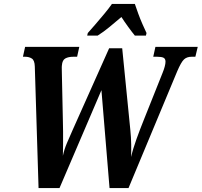

<svg xmlns="http://www.w3.org/2000/svg" viewBox="-20 -951 1020 971"><path d="M156 -615Q155 -646 141 -655Q127 -664 107 -664H96L107 -714H381L370 -664H351Q326 -664 310.5 -655.5Q295 -647 293 -620Q292 -613 292.5 -601.5Q293 -590 293 -574L298 -341Q299 -318 299 -285.5Q299 -253 299 -220Q299 -187 298 -163Q305 -196 318.5 -227.5Q332 -259 348 -295L532 -707H598L639 -295Q643 -256 643.5 -220.5Q644 -185 643 -157Q652 -197 670 -247Q688 -297 707 -344L802 -582Q809 -599 813 -614Q817 -629 817 -639Q817 -654 807 -659Q797 -664 775 -664H755L766 -714H980L968 -664H949Q925 -664 910.5 -650.5Q896 -637 876 -590L630 0H534L493 -495L281 0H175ZM424 -784Q441 -803 463 -828.5Q485 -854 507.5 -881Q530 -908 546 -931H662Q669 -910 679 -882.5Q689 -855 700.5 -829Q712 -803 721 -784L718 -771H662Q648 -788 628 -815.5Q608 -843 594 -865Q561 -837 532.5 -813.5Q504 -790 474 -771H421Z"/></svg>

Font: Noto Serif ExtraCondensed
Style: Bold Italic
Weight: 700
Width: 2
Italic angle: -12°
Designer: Monotype Design Team
Foundry: Monotype Imaging Inc.
Version: Version 2.013; ttfautohint (v1.8.4.7-5d5b)